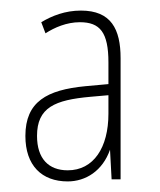

<svg xmlns="http://www.w3.org/2000/svg" viewBox="-20 -742 303 363"><path d="M133 -722C103 -722 78 -712 58 -700L66 -679C83 -690 106 -700 131 -700C169 -700 185 -681 185 -624V-583L141 -579C69 -572 28 -550 28 -485C28 -429 59 -399 108 -399C142 -399 174 -419 188 -459L191 -403H208V-632C208 -687 190 -722 133 -722ZM151 -559 185 -562V-527C185 -463 157 -420 108 -420C72 -420 50 -442 50 -485C50 -539 84 -553 151 -559Z"/></svg>

Font: Noto Sans Oriya ExtCond Thin
Style: Regular
Weight: 100
Width: 2
Designer: Amélie Bonet and Sol Matas
Foundry: Google LLC
Version: Version 2.006